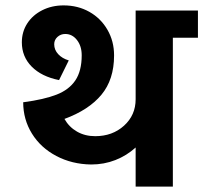

<svg xmlns="http://www.w3.org/2000/svg" viewBox="-20 -692 754 712"><path d="M714 -552H621V0H483V-145Q450 -115 408 -98.5Q366 -82 318 -82Q247 -83 189 -113.5Q131 -144 98.5 -196.5Q66 -249 66 -313H68Q143 -323 189.5 -341Q236 -359 259.5 -394Q283 -429 283 -487Q283 -521 265.5 -543.5Q248 -566 222 -566Q205 -566 193 -555Q181 -544 181 -528Q181 -507 196 -491Q211 -475 235 -468L199 -395Q134 -408 97.5 -445Q61 -482 61 -535Q61 -574 81 -605Q101 -636 136.5 -654Q172 -672 216 -672Q269 -672 311.5 -648Q354 -624 378.5 -581.5Q403 -539 403 -487V-486Q403 -397 356 -340.5Q309 -284 219 -251Q236 -221 265.5 -204Q295 -187 333 -187Q397 -187 440 -226Q483 -265 483 -324V-653H714Z"/></svg>

Font: Akshar SemiBold
Style: Regular
Weight: 600
Designer: Tall Chai
Foundry: Tall Chai
Version: Version 1.000